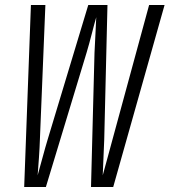

<svg xmlns="http://www.w3.org/2000/svg" viewBox="-20 -750 680 770"><path d="M77 0H164L327 -538C342 -587 356 -648 366 -681C365 -648 361 -587 359 -538L345 0H434L640 -730H578L431 -190C420 -151 403 -85 392 -47C394 -85 396 -150 398 -190L411 -730H334L171 -190C159 -151 142 -85 131 -47C134 -85 139 -151 140 -190L162 -730H104Z"/></svg>

Font: JetBrains Mono ExtraLight
Style: Italic
Weight: 240
Italic angle: -9°
Monospace: yes
Designer: Philipp Nurullin, Konstantin Bulenkov
Foundry: JetBrains
Version: Version 2.305